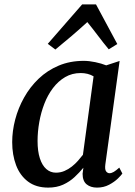

<svg xmlns="http://www.w3.org/2000/svg" viewBox="-20 -844 614 874"><path d="M459.5 -95.5Q456.5 -72.5 463 -64Q469.5 -55.5 478.5 -55.5Q487.5 -55.5 497.8 -61.5Q508 -67.5 523 -81L537 -54Q532.5 -47 516.8 -31.5Q501 -16 476.5 -3Q452 10 421.5 10Q392.5 10 374.2 -5Q356 -20 356 -53L359.5 -80.5Q342 -59 319.5 -38Q297 -17 267.5 -3.5Q238 10 199.5 10Q144 10 107.5 -17.5Q71 -45 53.2 -92Q35.5 -139 35.5 -197Q35.5 -247.5 49.2 -300Q63 -352.5 89.8 -400.2Q116.5 -448 156 -485.8Q195.5 -523.5 247 -545.2Q298.5 -567 361.5 -567Q385.5 -567 414 -561Q442.5 -555 463.5 -546.5L524.5 -566.5ZM406 -496.5Q393.5 -504 378.5 -507.8Q363.5 -511.5 347.5 -511.5Q308 -511.5 276.5 -493Q245 -474.5 221.2 -443.2Q197.5 -412 182 -372Q166.5 -332 158.8 -288.2Q151 -244.5 151 -202Q151 -155.5 161.5 -123.2Q172 -91 190.8 -74.5Q209.5 -58 234.5 -58Q255.5 -58 273.5 -65.8Q291.5 -73.5 307 -85.8Q322.5 -98 335 -112.2Q347.5 -126.5 357.5 -139.5ZM232 -618.5 197.5 -644.5 354 -824H417L514 -643.5L475 -619.5Q450 -649.5 426.5 -680.8Q403 -712 377.5 -743.5Q343 -712 306 -680.2Q269 -648.5 232 -618.5Z"/></svg>

Font: Merriweather 20pt Medium
Style: Italic
Weight: 500
Italic angle: -7.8°
Version: Version 2.101